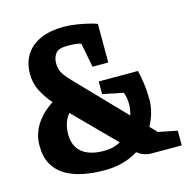

<svg xmlns="http://www.w3.org/2000/svg" viewBox="-102 -766 866 884"><g transform="rotate(-15 331.0 -324.5)"><path d="M289 19Q235 19 188 9.5Q141 0 105 -21.5Q69 -43 49 -79Q29 -115 29 -169Q29 -202 39.5 -230Q50 -258 66.5 -280Q83 -302 102 -318.5Q121 -335 139 -346Q107 -384 89.5 -419.5Q72 -455 72 -498Q72 -548 94.5 -586Q117 -624 163 -646Q209 -668 280 -668Q307 -668 338.5 -663Q370 -658 396.5 -651.5Q423 -645 434 -640V-456H359L337 -571Q327 -576 309.5 -577.5Q292 -579 271 -579Q229 -579 215 -560Q201 -541 201 -515Q201 -500 204.5 -486.5Q208 -473 218.5 -458Q229 -443 250 -421L469 -194Q477 -224 477 -246Q477 -266 474 -279.5Q471 -293 467 -303L369 -323V-383H556Q560 -369 566.5 -328Q573 -287 573 -238Q573 -213 565 -182.5Q557 -152 540 -121L572 -88L662 -70V0H517Q501 0 484.5 -5.5Q468 -11 457 -20L451 -24Q420 -4 379.5 7.5Q339 19 289 19ZM310 -68Q334 -68 354 -73Q374 -78 390 -87L201 -278Q192 -268 185 -254Q178 -240 174 -222.5Q170 -205 170 -183Q170 -145 187 -119Q204 -93 235.5 -80.5Q267 -68 310 -68Z"/></g></svg>

Font: Faustina Light ExtraBold
Style: Regular
Weight: 800
Version: Version 1.200